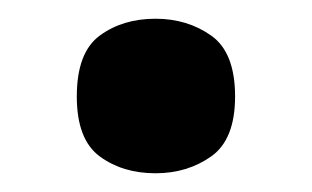

<svg xmlns="http://www.w3.org/2000/svg" viewBox="-20 -177 333 205"><path d="M146 8Q180 8 205.5 -10Q231 -28 231 -74Q231 -121 205.5 -139Q180 -157 146 -157Q111 -157 86.5 -139Q62 -121 62 -74Q62 -28 86.5 -10Q111 8 146 8Z"/></svg>

Font: Noto Serif SemiCondensed Extra
Style: Regular
Weight: 800
Width: 4
Designer: Monotype Design Team
Foundry: Monotype Imaging Inc.
Version: Version 1.002